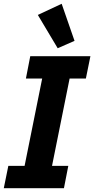

<svg xmlns="http://www.w3.org/2000/svg" viewBox="-24 -995 498 1015"><path d="M281 -740 370 -779 302 -975 176 -916ZM314 0 337 -118H251L344 -580H430L454 -698H136L113 -580H199L106 -118H20L-4 0Z"/></svg>

Font: LVC Sans
Style: Bold Italic
Weight: 700
Italic angle: -11.31°
Designer: Mike Abbink, Paul van der Laan, Pieter van Rosmalen
Foundry: Bold Monday
Version: Version 3.0